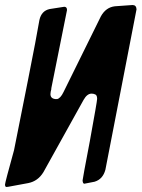

<svg xmlns="http://www.w3.org/2000/svg" viewBox="-66 -750 564 765"><path d="M-40 -5Q-46 -5 -46 -15Q-46 -22 -10 -152Q59 -497 74 -577L91 -670Q99 -707 132 -714L190 -723Q201 -723 201 -710L138 -396L139 -397Q135 -383 135 -375Q135 -356 158 -355L162 -356L161 -355Q175 -358 187 -383L336 -685Q356 -721 392 -725L462 -730Q477 -730 478 -713L354 -74Q344 -36 311 -26L270 -18Q264 -18 263 -31Q263 -36 292 -188Q321 -347 321 -356Q321 -370 314 -373.5Q307 -377 299 -377Q281 -377 267 -352L107 -64Q85 -28 46.5 -20.5Q8 -13 -32 -6Z"/></svg>

Font: Bangerz
Style: Regular
Weight: 400
Designer: vernon adams
Foundry: Vernon Adams
Version: Version 2.10;February 7, 2025;FontCreator 13.0.0.2683 64-bit